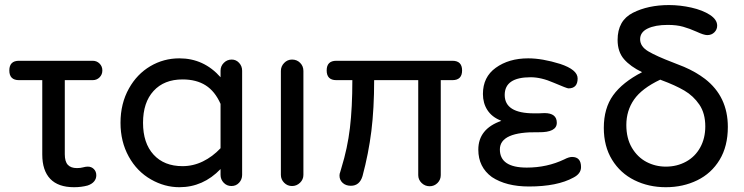

<svg xmlns="http://www.w3.org/2000/svg" viewBox="-20 -744 3000 774"><path d="M150.4 -121.1V-420.9H56.6Q17.6 -420.9 17.6 -460Q17.6 -499 56.6 -499H353.5Q370.1 -499 381.3 -487.8Q392.6 -476.6 392.6 -460Q392.6 -443.4 381.3 -432.1Q370.1 -420.9 353.5 -420.9H241.2V-122.1Q241.2 -92.8 253.4 -79.6Q265.6 -66.4 290 -66.4Q304.7 -66.4 314.5 -69.3Q325.2 -72.3 334 -72.3Q348.6 -72.3 358.4 -62.5Q368.2 -52.7 368.2 -37.1Q368.2 -23.4 359.4 -12.7Q350.6 -2 333 3.9Q307.6 10.7 278.3 10.7Q214.8 10.7 182.6 -22.9Q150.4 -56.6 150.4 -121.1Z M588.9 -20.5Q532.2 -52.7 499 -112.8Q465.8 -172.9 465.8 -249Q465.8 -327.1 500 -387.7Q532.2 -445.3 585.9 -477.1Q639.6 -508.8 703.1 -508.8Q801.8 -508.8 869.1 -432.6V-459Q869.1 -477.5 882.3 -490.7Q895.5 -503.9 914.1 -503.9Q931.6 -503.9 943.8 -490.7Q956.1 -477.5 956.1 -459V-39.1Q956.1 -20.5 943.8 -7.3Q931.6 5.9 913.1 5.9Q894.5 5.9 881.8 -7.3Q869.1 -20.5 869.1 -39.1V-62.5Q798.8 10.7 703.1 10.7Q643.6 10.7 588.9 -20.5ZM715.8 -74.2Q758.8 -74.2 797.9 -93.3Q836.9 -112.3 869.1 -146.5V-325.2Q846.7 -376 809.1 -399.9Q771.5 -423.8 715.8 -423.8Q641.6 -423.8 599.1 -377.4Q556.6 -331.1 556.6 -249Q556.6 -167 599.1 -120.6Q641.6 -74.2 715.8 -74.2Z M1112.3 -39.1V-458Q1112.3 -476.6 1125.5 -490.2Q1138.7 -503.9 1157.2 -503.9Q1176.8 -503.9 1189.9 -490.7Q1203.1 -477.5 1203.1 -458V-39.1Q1203.1 -20.5 1189.5 -7.3Q1175.8 5.9 1157.2 5.9Q1138.7 5.9 1125.5 -7.3Q1112.3 -20.5 1112.3 -39.1Z M1666 -38.1V-420.9H1488.3Q1488.3 -306.6 1477.1 -215.8Q1465.8 -125 1441.4 -34.2Q1429.7 4.9 1394.5 4.9Q1374 4.9 1361.3 -6.8Q1348.6 -18.6 1348.6 -36.1Q1348.6 -43.9 1351.6 -50.8L1356.4 -67.4Q1380.9 -146.5 1390.6 -228Q1400.4 -309.6 1400.4 -420.9H1335.9Q1296.9 -420.9 1296.9 -460Q1296.9 -499 1335.9 -499H1803.7Q1842.8 -499 1842.8 -460Q1842.8 -420.9 1803.7 -420.9H1756.8V-38.1Q1756.8 -19.5 1743.7 -6.3Q1730.5 6.8 1711.9 6.8Q1693.4 6.8 1679.7 -6.3Q1666 -19.5 1666 -38.1Z M1962.9 -30.3Q1908.2 -70.3 1908.2 -140.6Q1908.2 -224.6 2001 -256.8L1997.1 -258.8Q1962.9 -272.5 1944.8 -300.3Q1926.8 -328.1 1926.8 -365.2Q1926.8 -433.6 1978.5 -470.7Q2031.2 -508.8 2109.4 -508.8Q2166 -508.8 2238.3 -486.3Q2308.6 -462.9 2308.6 -427.7Q2308.6 -387.7 2271.5 -387.7Q2265.6 -387.7 2212.9 -410.2Q2162.1 -432.6 2119.1 -432.6Q2014.6 -432.6 2014.6 -361.3Q2014.6 -287.1 2132.8 -287.1H2151.4L2174.8 -288.1Q2224.6 -288.1 2224.6 -249Q2224.6 -210 2151.4 -210.9Q1995.1 -213.9 1995.1 -141.6Q1995.1 -68.4 2103.5 -68.4Q2185.5 -68.4 2254.9 -101.6Q2273.4 -111.3 2286.1 -111.3Q2322.3 -111.3 2322.3 -70.3Q2322.3 -43.9 2292 -28.3Q2226.6 7.8 2112.3 7.8Q2020.5 7.8 1962.9 -30.3Z M2414.1 -228.5Q2414.1 -307.6 2451.7 -359.9Q2489.3 -412.1 2568.4 -453.1Q2521.5 -475.6 2495.6 -505.4Q2469.7 -535.2 2469.7 -583Q2469.7 -661.1 2531.2 -692.4Q2592.8 -723.6 2676.8 -723.6Q2721.7 -723.6 2767.1 -713.4Q2812.5 -703.1 2841.8 -684.1Q2871.1 -665 2871.1 -640.6Q2871.1 -625 2859.9 -613.8Q2848.6 -602.5 2831.1 -602.5Q2817.4 -602.5 2788.1 -616.2Q2759.8 -628.9 2733.9 -636.2Q2708 -643.6 2671.9 -643.6Q2621.1 -643.6 2590.8 -628.9Q2560.5 -614.3 2560.5 -585.9Q2560.5 -556.6 2593.3 -537.1Q2626 -517.6 2695.3 -491.2L2737.3 -474.6Q2785.2 -454.1 2822.3 -425.8Q2914.1 -354.5 2914.1 -232.4Q2914.1 -154.3 2880.9 -99.6Q2847.7 -44.9 2790.5 -17.1Q2733.4 10.7 2664.1 10.7Q2594.7 10.7 2537.6 -17.6Q2480.5 -45.9 2447.3 -100.1Q2414.1 -154.3 2414.1 -228.5ZM2664.1 -72.3Q2709 -72.3 2745.6 -92.3Q2782.2 -112.3 2802.7 -149.4Q2823.2 -186.5 2823.2 -234.4Q2823.2 -287.1 2799.3 -322.3Q2775.4 -357.4 2738.8 -378.9Q2702.1 -400.4 2646.5 -420.9L2641.6 -422.9Q2567.4 -387.7 2536.1 -342.8Q2504.9 -297.9 2504.9 -240.2Q2504.9 -186.5 2527.3 -148.4Q2549.8 -110.4 2585.9 -91.3Q2622.1 -72.3 2664.1 -72.3Z"/></svg>

Font: jf-openhuninn-2.0
Style: Regular
Weight: 400
Designer: [Kosugi Maru]
Designed by MOTOYA      

[Varela Round]
Joe Prince (Latin component); Avraham Cornfeld (Hebrew component)
Foundry: justfont CO.,LTD.
Version: 2.0